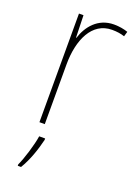

<svg xmlns="http://www.w3.org/2000/svg" viewBox="-145 -596 624 877"><g transform="rotate(20 167.0 -157.5)"><path d="M252 -536C174 -536 129 -478 111 -420H109L106 -528H84V0H110V-290C110 -410 155 -510 252 -510C276 -510 295 -507 313 -501L320 -525C300 -532 277 -536 252 -536ZM134 68V61H105C99 103 75 181 59 214V221H75C103 175 122 118 134 68Z"/></g></svg>

Font: Noto Sans Georgian SemiCondensed Thin
Style: Regular
Weight: 100
Width: 4
Designer: Monotype Design Team, Akaki Razmadze
Foundry: Google LLC
Version: Version 2.005